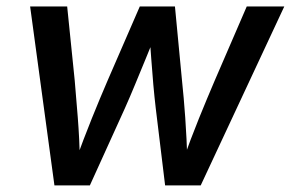

<svg xmlns="http://www.w3.org/2000/svg" viewBox="-20 -562 882 582"><path d="M145 0 71.3 -542.5H183.6L206.5 -317.9Q210.9 -267.1 215.8 -205.6Q220.7 -144 222.7 -68.4H207Q233.4 -141.1 258.3 -202.9Q283.2 -264.6 306.2 -317.9L403.8 -542.5H510.3L531.7 -317.9Q537.1 -267.1 541.5 -205.6Q545.9 -144 548.3 -68.4H532.2Q558.1 -141.6 583 -202.9Q607.9 -264.2 630.9 -317.9L728 -542.5H841.8L588.4 0H480.5L452.1 -233.9Q448.2 -267.1 444.8 -304.9Q441.4 -342.8 438.5 -383.8Q435.5 -424.8 432.6 -464.8H454.6Q438.5 -424.8 421.9 -384.5Q405.3 -344.2 389.4 -305.7Q373.5 -267.1 358.4 -233.4L252.4 0Z"/></svg>

Font: Inter 16pt Medium
Style: Italic
Weight: 500
Italic angle: -9.3988°
Version: Version 4.001;git-66647c0bb